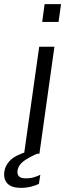

<svg xmlns="http://www.w3.org/2000/svg" viewBox="-70 -743 330 928"><path d="M46.5 0 119.5 -517H193L120.5 0ZM134 -637 145.5 -723H225L213 -637ZM31 165Q-14.5 165 -34.2 143.8Q-54 122.5 -49 86.5Q-44.5 56 -20.8 32Q3 8 62 -10.5L117.5 -3.5Q67 18 42.8 37Q18.5 56 14.5 81.5Q12.5 100 21.8 109.5Q31 119 55 119Q78 119 96.5 113Q115 107 125 101.5L118 145.5Q105.5 152.5 81.8 158.8Q58 165 31 165Z"/></svg>

Font: Public Sans Thin Light
Style: Italic
Weight: 300
Italic angle: -8°
Version: Version 2.001